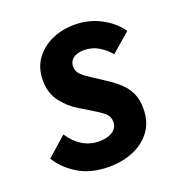

<svg xmlns="http://www.w3.org/2000/svg" viewBox="-123 -771 846 891"><g transform="rotate(-20 300.0 -325.5)"><path d="M268 12Q179 12 117.5 -25Q56 -62 22 -117L118 -202Q145 -160 182 -137.5Q219 -115 264 -115Q292 -115 312.5 -122.5Q333 -130 344.5 -144Q356 -158 356 -178Q356 -205 336 -222Q316 -239 282 -259L224 -294Q179 -321 146.5 -364Q114 -407 114 -470Q114 -530 144.5 -573Q175 -616 226 -639.5Q277 -663 340 -663Q410 -663 469 -631.5Q528 -600 561 -552L467 -471Q445 -498 413 -517.5Q381 -537 340 -537Q320 -537 303.5 -531Q287 -525 277.5 -512.5Q268 -500 268 -481Q268 -458 284.5 -442Q301 -426 326 -410L395 -365Q427 -344 452.5 -320.5Q478 -297 493 -265.5Q508 -234 508 -189Q508 -123 475.5 -78.5Q443 -34 388.5 -11Q334 12 268 12Z"/></g></svg>

Font: Source Code Pro ExtraLight ExtraBold
Style: Italic
Weight: 800
Italic angle: -11°
Monospace: yes
Version: Version 1.016;hotconv 1.0.116;makeotfexe 2.5.65601